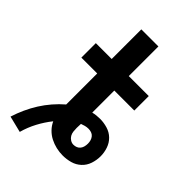

<svg xmlns="http://www.w3.org/2000/svg" viewBox="-242 -821 985 985"><g transform="rotate(45 250.0 -328.5)"><path d="M104 78 15 56Q26 21 41.5 -13Q57 -47 76.5 -78Q96 -109 120.5 -137.5Q145 -166 173 -190V-415H58V-520H173V-735H297V-520H442V-415H297V-255Q309 -258 322 -259.5Q335 -261 348 -261Q375 -261 402 -253Q429 -245 448.5 -226Q468 -207 477 -180.5Q486 -154 486 -127Q486 -99 477 -72Q468 -45 447.5 -26Q427 -7 400 0.5Q373 8 345 8Q321 8 297.5 2.5Q274 -3 252.5 -14Q231 -25 214 -42.5Q197 -60 187 -82Q159 -47 137.5 -6.5Q116 34 104 78ZM345 -70Q356 -70 366 -74Q376 -78 382.5 -86.5Q389 -95 391.5 -105.5Q394 -116 394 -127Q394 -138 391 -148.5Q388 -159 381 -167.5Q374 -176 363.5 -179.5Q353 -183 342 -183Q330 -183 318.5 -180Q307 -177 297 -173Q297 -165 296.5 -157.5Q296 -150 296 -143Q296 -130 297.5 -117.5Q299 -105 305 -94.5Q311 -84 322 -77Q333 -70 345 -70Z"/></g></svg>

Font: Iosevka SS04 Extrabold
Style: Regular
Weight: 800
Monospace: yes
Designer: Belleve Invis
Foundry: Belleve Invis
Version: Version 19.0.0; ttfautohint (v1.8.4)